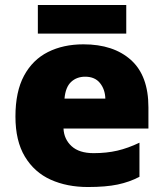

<svg xmlns="http://www.w3.org/2000/svg" viewBox="-20 -741 658 771"><path d="M315 -563Q436 -563 506 -500Q576 -437 576 -310V-225H235Q237 -182 267.5 -154Q298 -126 356 -126Q408 -126 451 -136Q494 -146 540 -168V-31Q500 -10 452.5 0Q405 10 333 10Q249 10 183.5 -19.5Q118 -49 80 -112Q42 -175 42 -273Q42 -373 76.5 -437Q111 -501 172.5 -532Q234 -563 315 -563ZM322 -433Q288 -433 265.5 -412Q243 -391 239 -345H403Q402 -382 381.5 -407.5Q361 -433 322 -433ZM487 -721V-606H132V-721Z"/></svg>

Font: Noto Sans Arabic Blk
Style: Regular
Weight: 900
Designer: Monotype Design Team, Nadine Chahine, Nizar Qandah and Khaled Hosny
Foundry: Monotype Imaging Inc.
Version: Version 2.012; ttfautohint (v1.8.4.7-5d5b)